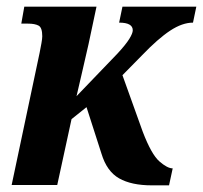

<svg xmlns="http://www.w3.org/2000/svg" viewBox="-20 -556 610 577"><path d="M436 1Q375 1 338 -20Q301 -41 285 -94L240 -234L195 -198L152 0H15L99 -397Q102 -412 104.5 -426Q107 -440 107 -447Q107 -473 96 -479Q85 -485 64 -485H44L53 -536H270L246 -423Q236 -378 226.5 -338Q217 -298 210 -267L333 -395Q358 -422 368.5 -439Q379 -456 379 -465Q379 -488 338 -488L348 -536H570L560 -488Q528 -488 491.5 -464Q455 -440 407 -390L348 -330L409 -160Q435 -92 459 -71Q483 -50 499 -50L488 1Z"/></svg>

Font: Noto Serif Condensed
Style: Bold Italic
Weight: 700
Width: 3
Italic angle: -12°
Designer: Monotype Design Team
Foundry: Monotype Imaging Inc.
Version: Version 2.014